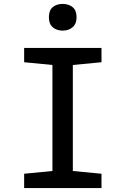

<svg xmlns="http://www.w3.org/2000/svg" viewBox="-20 -958 640 978"><path d="M103 0V-73L247 -87V-627L103 -641V-714H497V-641L351 -627V-87L497 -73V0ZM299 -802Q269 -802 249 -819Q229 -836 229 -870Q229 -905 248.5 -921.5Q268 -938 299 -938Q330 -938 350 -921.5Q370 -905 370 -870Q370 -837 350 -819.5Q330 -802 299 -802Z"/></svg>

Font: Noto Sans Mono Medium
Style: Regular
Weight: 500
Designer: Monotype Design Team
Foundry: Monotype Imaging Inc.
Version: Version 2.014